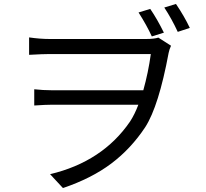

<svg xmlns="http://www.w3.org/2000/svg" viewBox="-20 -879 1040 970"><path d="M739 -834Q774 -783 808 -714L747 -695Q722 -750 680 -816ZM869 -859Q911 -797 939 -738L878 -718Q848 -783 810 -841ZM127 -690Q183 -682 230 -682H719Q758 -682 780 -689L844 -648Q835 -628 832 -612Q782 -343 714 -237Q642 -128 542.5 -53Q443 22 298 71L233 1Q498 -62 637 -265Q660 -300 679 -350H244Q213 -350 153 -346V-428Q198 -423 242 -423H704Q729 -512 742 -606H230Q199 -606 127 -602Z"/></svg>

Font: Noto Sans SC
Style: Regular
Weight: 400
Designer: Ryoko NISHIZUKA  (kana, bopomofo & ideographs); Paul D. Hunt (Latin, Greek & Cyrillic); Sandoll Communications , Soo-you
Foundry: Adobe
Version: Version 2.002;hotconv 1.0.116;makeotfexe 2.5.65601